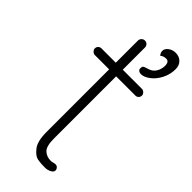

<svg xmlns="http://www.w3.org/2000/svg" viewBox="-231 -740 777 777"><g transform="rotate(45 158.0 -351.5)"><path d="M205 -558Q205 -567 209 -570Q213 -573 223.5 -576Q234 -579 240 -582Q254 -589 261.5 -604Q269 -619 269 -635Q269 -659 252 -659Q237 -659 226 -650Q218 -660 218 -670Q218 -683 231.5 -693Q245 -703 262 -703Q283 -703 296 -690Q309 -677 309 -656Q309 -626 295.5 -599.5Q282 -573 261.5 -557.5Q241 -542 223 -542Q216 -542 210.5 -546Q205 -550 205 -558ZM288 -484Q288 -476 282.5 -470.5Q277 -465 269 -465H159V-109Q159 -65 174.5 -50.5Q190 -36 214 -36Q218 -36 225.5 -38Q233 -40 238 -40Q245 -40 250 -34.5Q255 -29 255 -22Q255 -13 243 -6.5Q231 0 215 0Q190 0 173 -3.5Q156 -7 137.5 -30.5Q119 -54 119 -107V-465H37Q30 -465 24 -471Q18 -477 18 -484Q18 -492 23.5 -497.5Q29 -503 37 -503H119V-630Q119 -638 125 -644Q131 -650 139 -650Q148 -650 153.5 -644Q159 -638 159 -630V-503H269Q276 -503 282 -497Q288 -491 288 -484Z"/></g></svg>

Font: Quicksand Light
Style: Regular
Weight: 300
Designer: Andrew Paglinawan
Foundry: Andrew Paglinawan
Version: Version 3.000